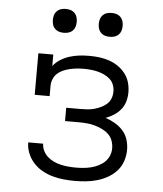

<svg xmlns="http://www.w3.org/2000/svg" viewBox="-53 -778 706 833"><g transform="rotate(5 300.0 -362.0)"><path d="M303 8Q278 8 254 5.5Q230 3 206.5 -3.5Q183 -10 161.5 -22Q140 -34 123.5 -52Q107 -70 97.5 -93Q88 -116 88 -140Q88 -140 88 -140.5Q88 -141 88 -141H153Q153 -141 153 -141Q153 -141 153 -141Q153 -125 160.5 -110Q168 -95 180 -84.5Q192 -74 207 -67Q222 -60 238 -56.5Q254 -53 270 -51.5Q286 -50 303 -50Q319 -50 336 -51.5Q353 -53 369 -57Q385 -61 400.5 -68.5Q416 -76 428 -87.5Q440 -99 446.5 -114.5Q453 -130 453 -147Q453 -164 447 -180.5Q441 -197 428.5 -208.5Q416 -220 400 -227.5Q384 -235 367.5 -239.5Q351 -244 334 -245.5Q317 -247 300 -247H239V-305H300Q315 -305 330.5 -306Q346 -307 360.5 -311Q375 -315 389 -321.5Q403 -328 414.5 -338Q426 -348 431.5 -362.5Q437 -377 437 -393Q437 -408 431.5 -422.5Q426 -437 414.5 -447Q403 -457 389 -463.5Q375 -470 360.5 -473.5Q346 -477 330.5 -478.5Q315 -480 300 -480Q285 -480 270 -478.5Q255 -477 240 -473.5Q225 -470 211 -464Q197 -458 186 -448Q175 -438 169 -423.5Q163 -409 163 -394V-349H98V-530H163V-480Q176 -497 194.5 -508.5Q213 -520 233.5 -526.5Q254 -533 275.5 -535.5Q297 -538 319 -538Q341 -538 362.5 -535.5Q384 -533 405 -526Q426 -519 444.5 -506.5Q463 -494 476.5 -476.5Q490 -459 496 -438Q502 -417 502 -395Q502 -375 496.5 -355.5Q491 -336 478.5 -320.5Q466 -305 449 -294Q432 -283 413 -276Q435 -269 454.5 -257.5Q474 -246 489 -229.5Q504 -213 511 -191Q518 -169 518 -146Q518 -121 510 -97Q502 -73 485.5 -54.5Q469 -36 447 -23.5Q425 -11 401 -4Q377 3 352.5 5.5Q328 8 303 8ZM400 -628Q389 -628 379 -631Q369 -634 361.5 -641.5Q354 -649 351 -659Q348 -669 348 -680Q348 -691 351 -701Q354 -711 361.5 -718.5Q369 -726 379 -729Q389 -732 400 -732Q411 -732 421 -729Q431 -726 438.5 -718.5Q446 -711 449 -701Q452 -691 452 -680Q452 -669 449 -659Q446 -649 438.5 -641.5Q431 -634 421 -631Q411 -628 400 -628ZM200 -628Q189 -628 179 -631Q169 -634 161.5 -641.5Q154 -649 151 -659Q148 -669 148 -680Q148 -691 151 -701Q154 -711 161.5 -718.5Q169 -726 179 -729Q189 -732 200 -732Q211 -732 221 -729Q231 -726 238.5 -718.5Q246 -711 249 -701Q252 -691 252 -680Q252 -669 249 -659Q246 -649 238.5 -641.5Q231 -634 221 -631Q211 -628 200 -628Z"/></g></svg>

Font: Iosevka Curly Slab LtEx
Style: Regular
Weight: 300
Width: 7
Monospace: yes
Designer: Belleve Invis
Foundry: Belleve Invis
Version: Version 11.1.0; ttfautohint (v1.8.3)